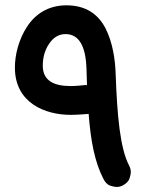

<svg xmlns="http://www.w3.org/2000/svg" viewBox="-20 -661 559 736"><path d="M234.9 -640.6C164.1 -640.6 114.3 -606.4 83 -557.6C51.3 -508.8 37.1 -450.2 37.1 -401.9C37.1 -265.6 153.8 -220.7 251 -220.7C278.8 -220.7 305.7 -223.6 315.9 -224.1C317.4 -224.6 318.4 -224.6 319.8 -224.6C327.6 -123 342.3 -41 377 25.9C383.8 39.1 392.6 47.4 402.8 50.8C413.1 54.2 421.4 55.7 426.8 55.7C435.1 55.7 443.4 53.7 451.7 49.3C464.8 42 473.1 33.2 476.6 22.9C480 12.7 481.4 4.4 481.4 -1C481.4 -9.3 479.5 -17.6 475.1 -25.9C440.4 -92.8 429.2 -214.4 423.3 -378.9C421.4 -435.1 411.6 -498.5 384.8 -551.8C357.9 -604.5 311 -640.6 234.9 -640.6ZM144 -409.2C144 -441.9 152.3 -470.2 168.9 -494.1C185.1 -518.1 206.1 -530.3 231 -530.3C281.7 -530.3 308.6 -486.3 311.5 -397.9C312 -386.7 312.5 -365.7 313.5 -334.5C312 -335 310.1 -335 308.1 -335C306.2 -335 304.2 -335 302.2 -334.5C296.9 -334 271 -331.1 251 -331.1C184.6 -331.1 144 -353 144 -409.2Z"/></svg>

Font: Mikhak SemiBold
Style: Regular
Weight: 600
Designer: Amin Abedi
Version: Version 3.2